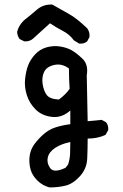

<svg xmlns="http://www.w3.org/2000/svg" viewBox="-20 -686 540 841"><path d="M197 135Q166 127 143.5 104.5Q121 82 114 56.5Q107 31 109 5Q111 -21 123 -42.5Q135 -64 163 -91Q191 -118 223 -128Q255 -138 288 -142V-202Q251 -169 207.5 -174Q164 -179 136.5 -206Q109 -233 97.5 -269.5Q86 -306 90 -341Q94 -376 103.5 -400.5Q113 -425 133.5 -447.5Q154 -470 183.5 -478.5Q213 -487 242.5 -482.5Q272 -478 293.5 -466Q315 -454 341.5 -428.5Q368 -403 360 -356L364 -155L425 -161L444 -151Q456 -137 454 -116L442 -95Q407 -79 364 -79Q364 -35 362 9Q360 53 330 86Q300 119 267.5 127Q235 135 197 135ZM267 49 278 35Q286 12 287 -13.5Q288 -39 288 -64Q249 -56 222 -38.5Q195 -21 189.5 3.5Q184 28 200 50.5Q216 73 267 49ZM238 -250Q270 -274 285 -297Q282 -341 282 -386Q251 -409 217.5 -401.5Q184 -394 173 -370.5Q162 -347 167 -316.5Q172 -286 185.5 -269Q199 -252 238 -250ZM327 -495 304 -509Q284 -536 255.5 -550.5Q227 -565 199 -584L125 -517Q109 -503 86 -505L66 -515Q56 -529 55 -546Q61 -573 84 -596Q113 -619 141.5 -643.5Q170 -668 209 -666Q245 -645 280 -626Q315 -607 362 -562Q374 -546 372 -524L362 -505Q348 -493 327 -495Z"/></svg>

Font: NaniFont Regular
Style: Regular
Weight: 400
Designer: Nanigashitei
Version: Version 1.036